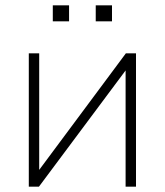

<svg xmlns="http://www.w3.org/2000/svg" viewBox="-20 -700 618 720"><path d="M88 0V-500H127V-32H104L452 -500H490V0H451V-468H475L126 0ZM339 -620V-680H400V-620ZM178 -620V-680H239V-620Z"/></svg>

Font: Mulish ExtraLight
Style: Regular
Weight: 200
Designer: Vernon Adams
Foundry: Vernon Adams
Version: Version 3.603